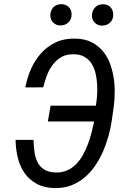

<svg xmlns="http://www.w3.org/2000/svg" viewBox="-20 -910 617 939"><path d="M226.1 -836.4C226.1 -821.3 231 -808.6 240.7 -799.3C250 -790 262.7 -785.2 277.8 -785.6C293 -786.1 305.7 -791.5 315.4 -801.3C325.2 -811 330.1 -823.2 330.1 -838.4C330.6 -853.5 325.7 -866.2 315.9 -876C305.7 -885.3 293 -890.1 277.8 -889.6C262.7 -889.2 250 -883.8 240.7 -874C231.4 -863.8 226.6 -851.6 226.1 -836.4ZM429.7 -835.4C429.2 -820.3 434.1 -807.6 444.3 -798.3C454.1 -789.1 466.3 -784.2 481.4 -784.7C496.6 -785.2 509.3 -790.5 519 -800.3C528.8 -809.6 533.7 -822.3 533.7 -837.4C534.2 -853 529.3 -865.7 519.5 -875.5C509.8 -884.8 497.1 -889.6 481.4 -889.2C466.3 -888.7 453.6 -883.3 444.3 -873C435.1 -862.8 430.2 -850.6 429.7 -835.4ZM144 -226.1H56.2C56.6 -195.3 60.1 -165.5 67.4 -137.7C74.2 -109.4 85.4 -84.5 100.6 -63C115.7 -41.5 135.3 -24.4 159.2 -11.2C183.1 2 211.9 8.8 246.6 9.8C275.9 10.3 302.7 6.3 327.1 -2.9C351.1 -12.2 373 -24.9 392.6 -41C411.6 -57.1 429.2 -76.2 444.3 -98.1C459.5 -120.1 472.2 -143.1 483.4 -168C494.1 -192.9 502.9 -218.3 510.3 -244.1C517.6 -270 522.9 -294.9 526.4 -319.3L536.6 -390.1C539.6 -413.1 541 -437.5 541 -462.9C541 -487.8 539.1 -512.7 534.7 -537.1C530.3 -561 523.9 -584.5 515.1 -606.4C505.9 -628.4 494.1 -647.5 479 -664.6C463.9 -681.2 445.8 -694.8 424.8 -705.1C403.3 -715.3 377.9 -720.7 349.1 -721.2C313.5 -722.2 281.7 -716.3 253.9 -703.6C226.1 -690.4 202.1 -672.9 182.1 -650.9C162.1 -628.9 145.5 -603 132.3 -574.2C119.1 -544.9 109.9 -514.2 104 -482.4L191.4 -482.9C196.3 -502.9 202.6 -522.5 210 -542.5C217.3 -562 227.1 -579.6 239.3 -595.2C251 -610.4 265.6 -623 282.7 -632.3C299.8 -641.6 320.3 -645.5 344.2 -644.5C364.7 -644 381.8 -639.2 396 -630.4C409.7 -621.6 420.9 -610.4 429.2 -596.7C437.5 -583 443.8 -567.4 447.8 -549.8C451.7 -532.2 454.1 -514.2 455.1 -496.1C456.1 -477.5 456.1 -459.5 454.6 -441.4C453.1 -423.3 451.2 -407.2 448.7 -393.1H227.5L213.9 -315.9H440.4C437 -299.8 432.6 -282.2 428.2 -263.2C423.3 -244.1 417.5 -225.6 410.6 -207C403.8 -188 395.5 -170.4 386.2 -153.3C377 -136.2 365.7 -121.1 353 -107.9C339.8 -94.7 325.2 -84 308.6 -76.7C291.5 -69.3 272.5 -65.9 251.5 -66.4C228 -66.9 209.5 -72.3 195.3 -81.5C181.2 -90.8 170.4 -102.5 163.1 -117.7C155.8 -132.8 150.9 -149.4 148.4 -168.5C146 -187 144.5 -206.1 144 -226.1Z"/></svg>

Font: Roboto Condensed
Style: Italic
Weight: 400
Designer: Google
Version: Version 1.000;PS 001.000;hotconv 1.0.88;makeotf.lib2.5.64775